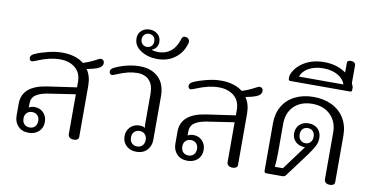

<svg xmlns="http://www.w3.org/2000/svg" viewBox="-79 -1059 2484 1286"><g transform="rotate(10 1163.0 -415.5)"><path d="M72 -90V-172Q72 -293 238 -318L438 -347V-383Q438 -445 398 -478.5Q358 -512 293 -512Q225 -512 142 -477Q115 -466 109 -466Q103 -466 97.5 -471Q92 -476 92 -487Q92 -498 98.5 -504.5Q105 -511 117 -517Q155 -534 206 -546.5Q257 -559 301 -559Q392 -559 448 -515Q493 -529 539 -554Q555 -563 561 -563Q573 -563 579.5 -556Q586 -549 586 -537Q586 -513 552 -498Q530 -489 480 -479Q510 -435 510 -371V-21Q510 -11 501 -4.5Q492 2 477 2Q458 2 448 -6.5Q438 -15 438 -30V-300L254 -272Q201 -264 172 -244Q143 -224 143 -184V-158Q161 -168 180 -168Q219 -168 242.5 -143Q266 -118 266 -81Q266 -40 239 -15.5Q212 9 171 9Q125 9 98.5 -19Q72 -47 72 -90ZM221 -80Q221 -104 207 -118Q193 -132 171 -132Q149 -132 135 -118Q121 -104 121 -80Q121 -55 135 -41Q149 -27 171 -27Q193 -27 207 -41Q221 -55 221 -80Z M808 -81Q808 -118 832.5 -143Q857 -168 896 -168Q919 -168 934 -158Q930 -165 930 -177V-391Q930 -450 901 -481Q872 -512 819 -512Q759 -512 686 -480Q661 -469 653 -469Q646 -469 640.5 -475Q635 -481 635 -490Q635 -500 641.5 -507Q648 -514 661 -520Q746 -559 829 -559Q907 -559 954.5 -514.5Q1002 -470 1002 -384V-90Q1002 -47 975.5 -19Q949 9 903 9Q862 9 835 -15.5Q808 -40 808 -81ZM952 -80Q952 -104 938 -118Q924 -132 902 -132Q880 -132 866 -118Q852 -104 852 -80Q852 -55 866 -41Q880 -27 902 -27Q924 -27 938 -41Q952 -55 952 -80Z M773 -739Q773 -773 795.5 -793Q818 -813 851 -813Q883 -813 905.5 -793.5Q928 -774 928 -741Q928 -721 917 -705Q906 -689 889 -684V-681Q906 -674 932 -674Q979 -674 1013 -699Q1047 -724 1064 -772Q1065 -776 1068.5 -786Q1072 -796 1077 -801Q1082 -806 1090 -806Q1105 -806 1114 -798Q1123 -790 1123 -777Q1123 -764 1109 -732Q1087 -685 1041 -656Q995 -627 935 -627Q869 -627 821 -658Q773 -689 773 -739ZM894 -740Q894 -759 882 -771.5Q870 -784 851 -784Q832 -784 820 -771.5Q808 -759 808 -740Q808 -720 820 -707.5Q832 -695 851 -695Q870 -695 882 -707.5Q894 -720 894 -740Z M1152 -90V-172Q1152 -293 1318 -318L1518 -347V-383Q1518 -445 1478 -478.5Q1438 -512 1373 -512Q1305 -512 1222 -477Q1195 -466 1189 -466Q1183 -466 1177.5 -471Q1172 -476 1172 -487Q1172 -498 1178.5 -504.5Q1185 -511 1197 -517Q1235 -534 1286 -546.5Q1337 -559 1381 -559Q1472 -559 1528 -515Q1573 -529 1619 -554Q1635 -563 1641 -563Q1653 -563 1659.5 -556Q1666 -549 1666 -537Q1666 -513 1632 -498Q1610 -489 1560 -479Q1590 -435 1590 -371V-21Q1590 -11 1581 -4.5Q1572 2 1557 2Q1538 2 1528 -6.5Q1518 -15 1518 -30V-300L1334 -272Q1281 -264 1252 -244Q1223 -224 1223 -184V-158Q1241 -168 1260 -168Q1299 -168 1322.5 -143Q1346 -118 1346 -81Q1346 -40 1319 -15.5Q1292 9 1251 9Q1205 9 1178.5 -19Q1152 -47 1152 -90ZM1301 -80Q1301 -104 1287 -118Q1273 -132 1251 -132Q1229 -132 1215 -118Q1201 -104 1201 -80Q1201 -55 1215 -41Q1229 -27 1251 -27Q1273 -27 1287 -41Q1301 -55 1301 -80Z M2180 -30V-346Q2180 -421 2133.5 -466.5Q2087 -512 2010 -512Q1933 -512 1886.5 -467Q1840 -422 1840 -346V-155Q1840 -94 1835 -53H1890L2011 -217Q1996 -217 1984 -220Q1956 -227 1939.5 -247.5Q1923 -268 1923 -296Q1923 -333 1946.5 -356Q1970 -379 2008 -379Q2049 -379 2072 -355Q2095 -331 2095 -294Q2095 -265 2082.5 -240.5Q2070 -216 2041 -175L1921 -14Q1912 0 1897 0H1787Q1772 0 1772 -15V-338Q1772 -405 1801.5 -455Q1831 -505 1885.5 -532Q1940 -559 2011 -559Q2082 -559 2136.5 -532Q2191 -505 2221 -455Q2251 -405 2251 -338V-21Q2251 -11 2242.5 -4.5Q2234 2 2219 2Q2200 2 2190 -6.5Q2180 -15 2180 -30ZM2056 -296Q2056 -320 2042.5 -333.5Q2029 -347 2009 -347Q1987 -347 1974 -333.5Q1961 -320 1961 -296Q1961 -272 1974.5 -258Q1988 -244 2009 -244Q2029 -244 2042.5 -258Q2056 -272 2056 -296Z M2256 -670V-650Q2256 -637 2244 -637H1838Q1825 -637 1825 -650V-670Q1842 -726 1900 -763.5Q1958 -801 2041 -801Q2126 -801 2189 -757V-823Q2189 -840 2215 -840Q2228 -840 2237 -833.5Q2246 -827 2246 -816V-694Q2249 -689 2256 -670ZM2192 -676Q2179 -714 2138.5 -736.5Q2098 -759 2041 -759Q1984 -759 1943 -736.5Q1902 -714 1889 -676Z"/></g></svg>

Font: Maitree
Style: Regular
Weight: 400
Designer: CadsonDemak Team
Foundry: CadsonDemak
Version: Version 1.000